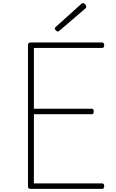

<svg xmlns="http://www.w3.org/2000/svg" viewBox="-20 -1209 740 1229"><path d="M178 0Q168 0 163.5 -3.5Q159 -7 159 -15V-922Q159 -930 164 -933.5Q169 -937 179 -937H634Q639 -937 643 -933Q647 -929 647 -920Q647 -910 643 -906Q639 -902 634 -902H197V-513H569Q574 -513 577 -509Q580 -505 580 -496Q580 -486 577 -482Q574 -478 569 -478H197V-35H634Q639 -35 643 -31Q647 -27 647 -18Q647 -8 643 -4Q639 0 634 0ZM350 -1007Q345 -1007 338 -1014Q331 -1021 331 -1026Q331 -1028 331.5 -1030.5Q332 -1033 335 -1035L497 -1181Q501 -1184 503 -1186.5Q505 -1189 509 -1189Q515 -1189 520.5 -1185.5Q526 -1182 529 -1176.5Q532 -1171 532 -1166Q532 -1163 531.5 -1161Q531 -1159 528 -1156L361 -1013Q357 -1010 355 -1008.5Q353 -1007 350 -1007Z"/></svg>

Font: Playwrite US Modern Thin
Style: Regular
Weight: 250
Designer: Veronika Burian, José Scaglione
Foundry: TypeTogether
Version: Version 1.003